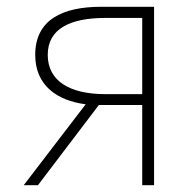

<svg xmlns="http://www.w3.org/2000/svg" viewBox="-20 -547 580 567"><path d="M291 -269C187 -269 121 -307 121 -385C121 -462 187 -494 291 -494H400V-269ZM50 0H92L272 -237H400V0H435V-527H279C165 -527 84 -489 84 -385C84 -295 148 -250 233 -239Z"/></svg>

Font: Noto Sans CJK HK Thin
Style: Regular
Weight: 100
Designer: Ryoko NISHIZUKA 西塚涼子 (kana, bopomofo & ideographs); Paul D. Hunt (Latin, Greek & Cyrillic); Sandoll Communications 산돌커뮤니
Foundry: Adobe
Version: Version 2.004;hotconv 1.0.118;makeotfexe 2.5.65603